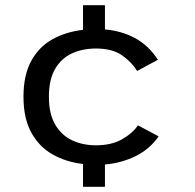

<svg xmlns="http://www.w3.org/2000/svg" viewBox="-20 -720 750 740"><path d="M300 0V-88Q234.5 -95.5 182.8 -124.8Q131 -154 100.8 -208.8Q70.5 -263.5 70.5 -347Q70.5 -431.5 100.8 -486Q131 -540.5 182.8 -569Q234.5 -597.5 300 -605V-700H384.5V-606.5Q446.5 -601.5 499.2 -573.8Q552 -546 588.5 -489.5L508.5 -446.5Q487 -481.5 449.8 -507.2Q412.5 -533 349.5 -533Q299 -533 258 -514.5Q217 -496 192.8 -455Q168.5 -414 168.5 -347Q168.5 -281 192.8 -239.8Q217 -198.5 258 -179.2Q299 -160 349.5 -160Q410 -160 451 -183.5Q492 -207 511.5 -237L591.5 -194.5Q556.5 -144.5 502.2 -118Q448 -91.5 384.5 -86V0Z"/></svg>

Font: League Mono
Style: Regular
Weight: 400
Width: 6
Designer: Tyler Finck
Foundry: The League of Moveable Type / Tyler Finck
Version: Version 2.300;RELEASE